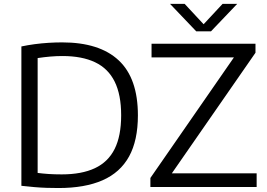

<svg xmlns="http://www.w3.org/2000/svg" viewBox="-20 -966 1380 992"><path d="M282.5 5.5Q251.5 5.5 221 4.5Q190.5 3.5 158.5 0.8Q126.5 -2 90.5 -6V-726Q123.5 -733 159.2 -737.8Q195 -742.5 231.2 -744.8Q267.5 -747 301 -747Q494 -747 593.2 -654.2Q692.5 -561.5 692.5 -370Q692.5 -240.5 646.8 -157.5Q601 -74.5 509.8 -34.5Q418.5 5.5 282.5 5.5ZM299 -65Q402 -65 470.2 -97Q538.5 -129 572.2 -196.2Q606 -263.5 606 -370.5Q606 -476.5 572.5 -544.2Q539 -612 471.5 -644.2Q404 -676.5 302.5 -676.5Q272.5 -676.5 240.2 -673.8Q208 -671 174.5 -666V-72.5Q202 -69 231.5 -67Q261 -65 299 -65ZM757 0V-46.5L1202.5 -689.5L1207.5 -669.5H763V-740H1300V-693.5L854 -50.5L849.5 -70.5H1306V0ZM994 -804 858.5 -946H934L1042 -830H1022L1130 -946H1205.5L1070 -804Z"/></svg>

Font: Encode Sans SemiExpanded
Style: Regular
Weight: 400
Width: 6
Designer: Multiple Designers
Foundry: Impallari Type
Version: Version 3.002